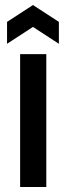

<svg xmlns="http://www.w3.org/2000/svg" viewBox="-20 -743 264 763"><path d="M60 0V-528H164V0ZM8 -569V-656L111 -723L214 -656V-569L111 -636Z"/></svg>

Font: Bricolage Grotesque 12pt Condensed Medium
Style: Regular
Weight: 500
Width: 3
Designer: Mathieu Triay
Foundry: Atelier Triay
Version: Version 1.001; ttfautohint (v1.8.4.7-5d5b);gftools[0.9.33.de